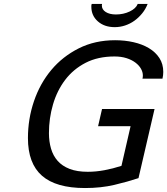

<svg xmlns="http://www.w3.org/2000/svg" viewBox="-20 -937 844 969"><path d="M121 -240Q121 -337 151.5 -426.5Q182 -516 239 -584Q296 -652 377.5 -693Q459 -734 561 -734Q610 -734 654 -724Q698 -714 731.5 -694Q765 -674 784.5 -644Q804 -614 804 -574Q804 -557 800 -540H699Q700 -544 700.5 -547.5Q701 -551 701 -556Q701 -573 691.5 -590Q682 -607 663.5 -621Q645 -635 618.5 -643.5Q592 -652 558 -652Q474 -652 412 -620Q350 -588 309 -534Q268 -480 247.5 -410Q227 -340 227 -265Q227 -223 237.5 -187Q248 -151 271 -125Q294 -99 331.5 -84.5Q369 -70 423 -70Q464 -70 507 -78Q550 -86 593 -100L639 -300H475L495 -387H760L679 -38Q625 -20 557.5 -4Q490 12 409 12Q263 12 192 -50Q121 -112 121 -240ZM495 -917Q494 -914 494 -909Q494 -889 513.5 -876.5Q533 -864 565 -864Q603 -864 634.5 -879Q666 -894 675 -917H725Q715 -891 697.5 -869.5Q680 -848 658.5 -832.5Q637 -817 611.5 -808.5Q586 -800 559 -800Q507 -800 474 -829Q441 -858 441 -903Q441 -904 441 -908Q441 -912 443 -917Z"/></svg>

Font: Perun
Style: Italic
Weight: 400
Italic angle: -12°
Foundry: Copyright (c) Stefan Peev, Context Ltd, 2016
Version: Version 1.027